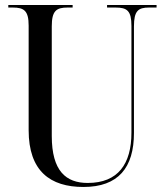

<svg xmlns="http://www.w3.org/2000/svg" viewBox="-20 -734 656 764"><path d="M312 10C451 10 513 -67 513 -205V-629C513 -691 530 -704 573 -704H603V-714H406V-704H440C486 -704 503 -691 503 -631V-206C503 -82 450 -6 329 -6C243 -6 186 -53 186 -193V-629C186 -691 204 -704 249 -704H269V-714H13V-704H31C76 -704 94 -691 94 -632V-216C94 -53 180 10 312 10Z"/></svg>

Font: Noto Serif Display Condensed
Style: Regular
Weight: 400
Width: 3
Designer: Monotype Design Team
Foundry: Monotype Imaging Inc.
Version: Version 2.009